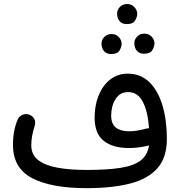

<svg xmlns="http://www.w3.org/2000/svg" viewBox="-20 -909 908 968"><path d="M570.3 -840.3Q570.3 -858.9 584.2 -873.8Q598.1 -888.7 620.6 -888.7Q636.2 -888.7 646.7 -882.1Q657.2 -875.5 663.6 -865.7Q671.9 -852.5 671.9 -839.8Q671.9 -824.2 661.4 -805.9Q650.9 -787.6 620.6 -787.6Q599.6 -787.6 589.1 -796.4Q578.6 -805.2 574.2 -817.4Q570.3 -829.1 570.3 -840.3ZM657.2 -690.9Q657.2 -709.5 671.1 -724.4Q685.1 -739.3 707.5 -739.3Q723.1 -739.3 733.6 -732.9Q744.1 -726.6 750.5 -716.8Q758.8 -703.6 758.8 -690.4Q758.8 -674.8 748.3 -656.5Q737.8 -638.2 707.5 -638.2Q687 -638.2 676.3 -647.2Q665.5 -656.2 661.1 -668.5Q657.2 -680.2 657.2 -690.9ZM491.7 -689Q491.7 -707.5 505.6 -722.4Q519.5 -737.3 542 -737.3Q557.6 -737.3 568.1 -731Q578.6 -724.6 585 -714.8Q593.3 -701.7 593.3 -688.5Q593.3 -672.9 582.8 -654.8Q572.3 -636.7 542 -636.7Q521.5 -636.7 510.7 -645.5Q500 -654.3 495.6 -666.5Q491.7 -678.2 491.7 -689ZM45.4 -178.2Q45.4 -252 69.8 -308.1Q78.1 -325.2 96.7 -331.3Q115.2 -337.4 131.8 -329.1Q168 -311 152.8 -267.1Q147 -250 142.3 -225.6Q137.7 -201.2 137.7 -176.3Q137.7 -129.4 172.1 -102.3Q206.5 -75.2 269.3 -63.7Q332 -52.2 416.5 -52.2Q519 -52.2 586.2 -62.5Q653.3 -72.8 688.5 -99.4Q723.6 -126 731.4 -175.8Q678.7 -162.6 630.4 -162.6Q548.3 -162.6 502.7 -199.2Q457 -235.8 457 -315.9Q457 -377.4 477.3 -427.7Q497.6 -478 535.2 -507.8Q572.8 -537.6 624 -537.6Q689.9 -537.6 733.9 -493.9Q777.8 -450.2 799.6 -375.7Q821.3 -301.3 821.3 -208Q821.3 -116.2 774.7 -62Q728 -7.8 637.7 15.9Q547.4 39.6 416.5 39.6Q238.3 39.6 141.8 -11Q45.4 -61.5 45.4 -178.2ZM540.5 -326.2Q540.5 -284.2 564.5 -265.6Q588.4 -247.1 630.9 -247.1Q652.3 -247.1 675.8 -251.2Q699.2 -255.4 718.8 -261.2Q725.1 -262.7 731.4 -262.7Q725.6 -346.7 700 -395.8Q674.3 -444.8 626 -444.8Q584.5 -444.8 562.5 -409.4Q540.5 -374 540.5 -326.2Z"/></svg>

Font: Mikhak Medium
Style: Regular
Weight: 500
Designer: Amin Abedi
Version: Version 3.3